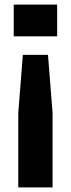

<svg xmlns="http://www.w3.org/2000/svg" viewBox="-20 -620 310 840"><path d="M80 -380 60 -126V200H210V-126L190 -380ZM40 -600V-461H230V-600Z"/></svg>

Font: Big Shoulders Text Black
Style: Regular
Weight: 900
Designer: Patric King
Foundry: XO Type Co
Version: Version 1.000; ttfautohint (v1.8.2)